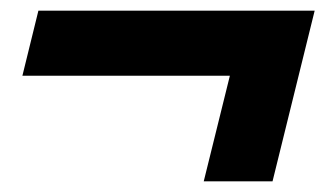

<svg xmlns="http://www.w3.org/2000/svg" viewBox="-20 -390 617 360"><path d="M491 -50H362L411 -248H22L52 -370H570Z"/></svg>

Font: TypoPRO Sinkin Sans
Style: 600 SemiBold Italic
Weight: 600
Italic angle: -112°
Designer: Keith Bates
Foundry: K-Type
Version: Sinkin Sans (version 1.0)  by Keith Bates   •   © 2014   www